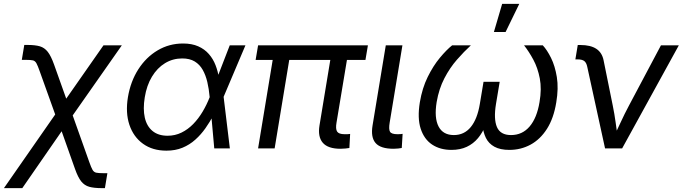

<svg xmlns="http://www.w3.org/2000/svg" viewBox="-72 -762 3506 986"><path d="M-51.8 204.1 244.6 -221.7H282.7L386.7 70.8Q396.5 98.6 403.3 110.4Q410.2 122.1 422.1 124.8Q434.1 127.4 458.5 127.4H479.5L466.8 204.1H449.7Q411.1 204.1 386.5 197.3Q361.8 190.4 345.2 169.7Q328.6 148.9 313.5 106.4L244.6 -87.9L42.5 204.1ZM227.5 -129.4 132.3 -395Q122.1 -424.3 115.2 -436.8Q108.4 -449.2 97.2 -451.9Q85.9 -454.6 61 -454.6H40L52.7 -531.2H69.8Q108.4 -531.2 132.6 -524.2Q156.7 -517.1 173.3 -495.8Q189.9 -474.6 205.6 -430.7L268.1 -255.4L459.5 -529.3H553.7L273.4 -129.4Z M782.7 11.7Q711.4 11.7 662.4 -23.7Q613.3 -59.1 592.5 -121.1Q571.8 -183.1 585 -263.2Q598.6 -344.2 638.4 -406.2Q678.2 -468.3 737.5 -503.4Q796.9 -538.6 868.2 -538.6Q913.1 -538.6 945.8 -524.2Q978.5 -509.8 1000.5 -484.6Q1022.5 -459.5 1034.9 -427.2Q1047.4 -395 1052.7 -359.4H1083.5L1076.2 -266.1L1108.4 0H1028.3L1004.4 -266.1Q1001 -305.2 992.7 -340.6Q984.4 -376 969 -403.3Q953.6 -430.7 928 -446.3Q902.3 -461.9 863.8 -461.9Q815.4 -461.9 775.4 -437.5Q735.4 -413.1 708.3 -368.2Q681.2 -323.2 671.4 -262.2Q661.6 -202.1 671.6 -158Q681.6 -113.8 711.2 -89.4Q740.7 -64.9 788.6 -64.9Q827.1 -64.9 860.1 -81.1Q893.1 -97.2 920.2 -125Q947.3 -152.8 968.5 -188.5Q989.7 -224.1 1004.9 -263.2L1107.9 -529.3H1188.5L1075.7 -263.2L1052.2 -170.4H1023.9Q1005.9 -135.7 982.9 -103.3Q960 -70.8 930.9 -44.7Q901.9 -18.6 865.2 -3.4Q828.6 11.7 782.7 11.7Z M1676.8 2Q1612.3 2 1585.7 -28.8Q1559.1 -59.6 1568.8 -118.2L1632.8 -505.9H1718.3L1656.2 -132.8Q1650.4 -100.1 1659.2 -86.4Q1668 -72.8 1697.8 -72.8Q1708 -72.8 1713.9 -73Q1719.7 -73.2 1726.1 -74.2L1722.2 -2Q1712.9 -0.5 1701.4 0.7Q1689.9 2 1676.8 2ZM1253.4 0 1336.9 -505.9H1421.9L1338.4 0ZM1240.7 -454.1 1253.4 -529.3H1817.4L1804.7 -454.1Z M1949.2 2Q1882.3 2 1856.7 -27.6Q1831.1 -57.1 1841.3 -118.2L1909.2 -529.3H1994.6L1929.2 -132.8Q1923.3 -98.1 1930.9 -85.4Q1938.5 -72.8 1968.8 -72.8Q1977.1 -72.8 1983.9 -73.2Q1990.7 -73.7 1995.6 -74.7L1991.2 -2Q1983.4 -0.5 1972.4 0.7Q1961.4 2 1949.2 2Z M2246.1 7.8Q2188.5 7.8 2147.2 -19.5Q2106 -46.9 2088.4 -101.1Q2070.8 -155.3 2084 -236.3Q2096.2 -309.6 2124.5 -366.9Q2152.8 -424.3 2187 -465.3Q2221.2 -506.3 2250 -529.3H2346.2Q2311 -497.1 2274.7 -455.6Q2238.3 -414.1 2210.2 -360.1Q2182.1 -306.2 2170.4 -237.8Q2157.2 -156.7 2180.2 -112.5Q2203.1 -68.4 2258.8 -68.4Q2312 -68.4 2345.7 -109.6Q2379.4 -150.9 2392.1 -228L2411.1 -341.8H2494.1L2475.1 -228Q2462.4 -150.9 2480 -109.6Q2497.6 -68.4 2552.2 -68.4Q2610.4 -68.4 2647.9 -112.5Q2685.5 -156.7 2698.7 -237.8Q2710.4 -305.7 2700 -359.6Q2689.5 -413.6 2667 -455.3Q2644.5 -497.1 2619.1 -529.3H2715.3Q2737.3 -505.9 2757.8 -464.6Q2778.3 -423.3 2787.6 -366.2Q2796.9 -309.1 2784.7 -236.3Q2771.5 -154.8 2737.1 -100.6Q2702.6 -46.4 2652.8 -19.3Q2603 7.8 2543.9 7.8Q2496.6 7.8 2467 -8.5Q2437.5 -24.9 2423.3 -53.7Q2409.2 -82.5 2405.8 -119.6H2421.9Q2406.7 -81.5 2382.8 -52.7Q2358.9 -23.9 2325.2 -8.1Q2291.5 7.8 2246.1 7.8ZM2464.4 -597.7 2506.8 -742.2H2594.7L2524.4 -597.7Z M3035.2 0 2943.8 -418.9Q2939.5 -439.9 2928.5 -448.5Q2917.5 -457 2894.5 -457H2882.8L2895 -530.8H2909.2Q2960.9 -530.8 2990.5 -511.2Q3020 -491.7 3027.8 -451.7L3074.7 -220.2Q3083.5 -177.2 3089.4 -134.3Q3095.2 -91.3 3101.1 -50.3H3076.2Q3096.2 -91.8 3115.7 -134.5Q3135.3 -177.2 3158.2 -220.2L3322.3 -529.3H3414.1L3123 0Z"/></svg>

Font: Inter 24pt
Style: Italic
Weight: 400
Italic angle: -9.3988°
Designer: Rasmus Andersson
Foundry: rsms
Version: Version 4.001;git-66647c0bb